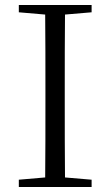

<svg xmlns="http://www.w3.org/2000/svg" viewBox="-20 -745 440 765"><path d="M55 -696 160 -687C161 -590 161 -490 161 -390V-335C161 -235 161 -136 160 -38L55 -29V0H345V-29L239 -38C238 -137 238 -235 238 -335V-390C238 -490 238 -590 239 -687L345 -696V-725H55Z"/></svg>

Font: Noto Serif JP Light
Style: Regular
Weight: 300
Designer: Ryoko NISHIZUKA 西塚涼子 (kana & ideographs); Frank Grießhammer (Latin, Greek & Cyrillic); Wenlong ZHANG 张文龙 (bopomofo); San
Foundry: Adobe
Version: Version 2.001;hotconv 1.1.0;makeotfexe 2.6.0